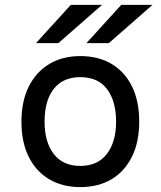

<svg xmlns="http://www.w3.org/2000/svg" viewBox="-20 -752 656 784"><path d="M308 12Q235 12 181 -20Q127 -52 97.2 -111.8Q67.5 -171.5 67.5 -255Q67.5 -338 97.2 -398Q127 -458 181 -490.5Q235 -523 308 -523Q381.5 -523 435.5 -491Q489.5 -459 519 -399Q548.5 -339 548.5 -255.5Q548.5 -172.5 519 -112.5Q489.5 -52.5 435.5 -20.2Q381.5 12 308 12ZM308 -74.5Q378.5 -74.5 416.2 -123.2Q454 -172 454 -255.5Q454 -339 417.2 -388Q380.5 -437 308 -437Q237 -437 199.5 -389Q162 -341 162 -255Q162 -172 199.5 -123.2Q237 -74.5 308 -74.5ZM333 -576 475 -732H602.5L424.5 -576ZM127 -576 269 -732H396.5L218.5 -576Z"/></svg>

Font: Overpass Mono Light Medium
Style: Regular
Weight: 500
Monospace: yes
Version: Version 4.000